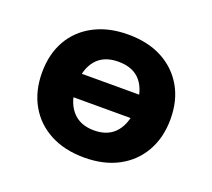

<svg xmlns="http://www.w3.org/2000/svg" viewBox="-95 -637 853 771"><g transform="rotate(20 331.0 -251.5)"><path d="M332 11Q248 11 186 -22Q124 -55 90.5 -114.5Q57 -174 57 -252Q57 -332 90.5 -390.5Q124 -449 186 -481.5Q248 -514 331 -514Q416 -514 477 -481.5Q538 -449 572 -390.5Q606 -332 606 -252Q606 -174 572.5 -114.5Q539 -55 477.5 -22Q416 11 332 11ZM332 -105Q394 -105 426.5 -145Q459 -185 459 -253Q459 -321 427 -359.5Q395 -398 331 -398Q269 -398 236.5 -359.5Q204 -321 204 -253Q204 -185 237 -145Q270 -105 332 -105ZM167 -202V-302H496V-202Z"/></g></svg>

Font: Nunito Sans 7pt ExtraBold
Style: Regular
Weight: 800
Designer: Vernon Adams
Foundry: Vernon Adams
Version: Version 3.101;gftools[0.9.27]